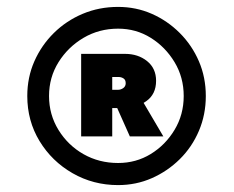

<svg xmlns="http://www.w3.org/2000/svg" viewBox="-20 -762 678 556"><path d="M322 -226Q250 -226 190 -260.5Q130 -295 94.5 -353.5Q59 -412 59 -484Q59 -538 79.5 -584.5Q100 -631 136 -666.5Q172 -702 219.5 -722Q267 -742 322 -742Q374 -742 419.5 -722Q465 -702 500.5 -666.5Q536 -631 556 -584.5Q576 -538 576 -484Q576 -430 556 -383Q536 -336 500.5 -301Q465 -266 419.5 -246Q374 -226 322 -226ZM322 -290Q374 -290 416.5 -316Q459 -342 485.5 -386Q512 -430 512 -484Q512 -538 485.5 -582Q459 -626 416.5 -652.5Q374 -679 322 -679Q267 -679 222 -652.5Q177 -626 149.5 -582Q122 -538 122 -484Q122 -430 149.5 -385.5Q177 -341 222 -315.5Q267 -290 322 -290ZM356 -367 319 -450 393 -469 453 -367ZM215 -367V-606H342Q380 -606 406 -585Q432 -564 432 -528Q432 -489 403.5 -469Q375 -449 342 -449H293L305 -462V-367ZM305 -495 293 -502H322Q330 -502 337 -507Q344 -512 344 -521Q344 -531 337.5 -535Q331 -539 324 -539H293L305 -547Z"/></svg>

Font: Lexend Peta ExtraBold
Style: Regular
Weight: 800
Version: Version 1.007